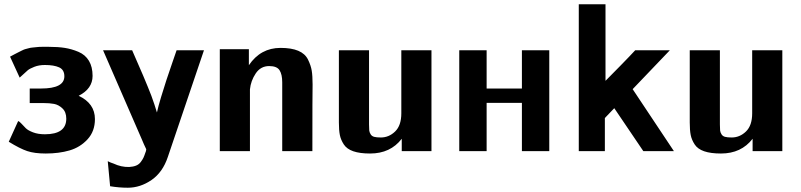

<svg xmlns="http://www.w3.org/2000/svg" viewBox="-20 -707 3747 898"><path d="M21 -44 65 -141Q71 -139 80.5 -128.5Q90 -118 100.5 -107.5Q111 -97 134.5 -88Q158 -79 190 -79Q290 -79 290 -152Q290 -183 272 -200Q254 -217 233 -221Q212 -225 182 -225H119V-293H172Q281 -293 281 -350Q281 -381 256.5 -392Q232 -403 190 -403Q162 -403 140.5 -394.5Q119 -386 110 -378.5Q101 -371 72 -344L27 -442Q34 -446 48.5 -453.5Q63 -461 67 -463Q71 -465 82 -470.5Q93 -476 97.5 -477Q102 -478 112.5 -481Q123 -484 130.5 -484.5Q138 -485 150.5 -486.5Q163 -488 176.5 -488Q190 -488 208 -488Q251 -488 283 -483Q315 -478 347 -464.5Q379 -451 396 -422.5Q413 -394 413 -352Q413 -292 348 -259Q424 -223 424 -150Q424 -93 389.5 -55.5Q355 -18 305.5 -3.5Q256 11 194 11Q141 11 107 -0.5Q73 -12 21 -44Z M462 -472H598Q657 -339 688 -259Q703 -218 714 -181Q720 -209 733.5 -253.5Q747 -298 758.5 -333Q770 -368 786 -414Q802 -460 806 -472H934L765 27Q741 99 688.5 135Q636 171 578 171Q537 171 495 164L484 47Q498 54 511 58Q547 75 584 74Q603 73 616.5 67.5Q630 62 638.5 50.5Q647 39 651 30.5Q655 22 661 4V5Q662 2 663 -2Q664 -6 664 -9Q660 -17 653 -32.5Q646 -48 643 -56Z M1008 0V-477H1144V-402Q1199 -483 1292 -483Q1343 -483 1375 -469.5Q1407 -456 1420.5 -428.5Q1434 -401 1438 -376.5Q1442 -352 1442 -312V-311Q1441 -277 1441 0H1300V-322Q1300 -359 1287.5 -378.5Q1275 -398 1239 -398Q1199 -398 1176 -363.5Q1153 -329 1149 -289V0Z M1565 -134V-472H1706V-125Q1706 -105 1707 -96.5Q1708 -88 1713.5 -79Q1719 -70 1730 -67Q1741 -64 1761 -64Q1799 -64 1828 -92Q1857 -120 1857 -177V-472H1998V0H1859V-58Q1806 11 1711 11Q1663 11 1632.5 0.5Q1602 -10 1588 -31.5Q1574 -53 1569.5 -75.5Q1565 -98 1565 -134Z M2128 0V-472H2256V-293H2421V-472H2549V0H2421V-226H2256V0Z M2687 0V-687H2812V-329Q2835 -352 2882 -400Q2929 -448 2951 -472H3113L2939 -290L3132 0H2989L2853 -201Q2847 -194 2831 -178Q2815 -162 2809 -155V0Z M3206 -134V-472H3347V-125Q3347 -105 3348 -96.5Q3349 -88 3354.5 -79Q3360 -70 3371 -67Q3382 -64 3402 -64Q3440 -64 3469 -92Q3498 -120 3498 -177V-472H3639V0H3500V-58Q3447 11 3352 11Q3304 11 3273.5 0.5Q3243 -10 3229 -31.5Q3215 -53 3210.5 -75.5Q3206 -98 3206 -134Z"/></svg>

Font: Coval
Style: Heavy
Weight: 900
Foundry: Context Ltd
Version: Version 001.000